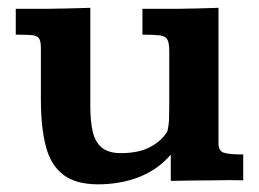

<svg xmlns="http://www.w3.org/2000/svg" viewBox="-20 -463 665 493"><path d="M231.9 10.3Q174.8 10.3 142.6 -14.2Q110.4 -38.6 97.7 -87.2Q85 -135.7 85 -208.5V-339.4Q85 -357.4 80.1 -364.5Q75.2 -371.6 61.3 -372.8Q47.4 -374 20.5 -374V-440.4Q32.7 -440.4 49.1 -440.4Q65.4 -440.4 80.6 -440.4Q95.7 -440.4 102.5 -440.4Q129.9 -440.9 156.5 -441.4Q183.1 -441.9 211.9 -442.9V-189.9Q211.9 -152.3 218 -125.5Q224.1 -98.6 241.2 -84.2Q258.3 -69.8 290.5 -69.8Q335.9 -69.8 365.5 -85.4Q395 -101.1 409.7 -125.5Q413.6 -141.6 414.1 -158.9Q414.6 -176.3 414.6 -195.3V-332.5Q414.6 -353.5 409.4 -362.1Q404.3 -370.6 389.6 -372.3Q375 -374 345.7 -374V-440.4Q367.7 -440.4 389.4 -440.4Q411.1 -440.4 437 -440.4Q463.9 -440.9 489.5 -441.4Q515.1 -441.9 541 -442.9V-95.2Q541 -76.2 553.5 -71.3Q565.9 -66.4 604.5 -66.4V0Q585 -0.5 568.4 -0.5Q551.8 -0.5 535.2 0Q505.4 0 476.1 0.5Q446.8 1 418.5 1.5Q418.5 -9.8 418.5 -23.4Q418.5 -37.1 418.5 -48.8Q418.5 -60.5 418.5 -65.9Q385.3 -27.3 337.2 -8.5Q289.1 10.3 231.9 10.3Z"/></svg>

Font: Kameron SemiBold
Style: Regular
Weight: 600
Designer: Vernon Adams
Foundry: Vernon Adams
Version: Version 1.100